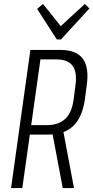

<svg xmlns="http://www.w3.org/2000/svg" viewBox="-20 -953 473 973"><path d="M134 -700H286Q367 -700 400 -655Q433 -610 419 -517L410 -448Q397 -359 351.5 -315Q306 -271 226 -271H129L135 -319H218Q277 -319 310.5 -350.5Q344 -382 353 -448L362 -517Q372 -587 348 -619.5Q324 -652 265 -652H172L188 -673L93 0H36ZM244 -286H301L355 0H298ZM433 -910 289 -753H268L168 -908L198 -933L293 -814H281L410 -933Z"/></svg>

Font: Pathway Extreme Condensed Thin
Style: Italic
Weight: 250
Width: 3
Italic angle: -8°
Version: Version 1.001;gftools[0.9.26]